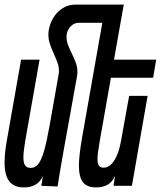

<svg xmlns="http://www.w3.org/2000/svg" viewBox="-40 -810 701 837"><path d="M-20 -102Q-20 -142 -10.5 -195.5L52 -550H132.5L70 -195.5Q62 -147.5 62 -124Q62 -100 69.5 -89Q77 -78 94 -78Q113 -78 126.8 -95Q140.5 -112 152.2 -152.5Q164 -193 177 -267L215.5 -485Q217 -493.5 217 -500.5Q217 -518 211.5 -534Q206 -550 195 -575Q183.5 -600.5 177.2 -619.5Q171 -638.5 171 -659.5Q171 -671 173 -681Q177.5 -707 192.2 -732Q207 -757 232 -773.5Q257 -790 290 -790H499.5L457 -550H641L627.5 -471H443.5L396 -202Q390.5 -169.5 387.8 -150Q385 -130.5 385 -117Q385 -97 391.2 -88Q397.5 -79 412 -79Q437 -79 457.2 -109Q477.5 -139 487.5 -195.5L523 -392H603.5L535 0H455L461.5 -43.5Q440.5 7 379 7Q339.5 7 321.8 -15.5Q304 -38 304 -88Q304 -130 317.5 -208L406 -710.5H303Q283.5 -710.5 269 -696Q254.5 -681.5 251 -661.5Q250 -657 250 -648.5Q250 -633 255.5 -617.2Q261 -601.5 272.5 -578Q284.5 -553 291 -534.8Q297.5 -516.5 297.5 -496.5Q297.5 -488 296 -479Q291 -448.5 265 -306.5L238 -157L231.5 -120Q226 -89 220.8 -58.2Q215.5 -27.5 211 3L140 0L147 -43Q125.5 7 64 7Q21.5 7 0.8 -19Q-20 -45 -20 -102Z"/></svg>

Font: JuliaMono
Style: Italic
Weight: 400
Italic angle: -9°
Monospace: yes
Designer: cormullion
Foundry: corm
Version: Version 0.057; ttfautohint (v1.8.4)